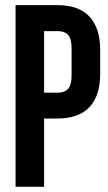

<svg xmlns="http://www.w3.org/2000/svg" viewBox="-20 -720 417 740"><path d="M202.1 -700.2Q283.7 -700.2 325 -655.8Q366.2 -611.3 366.2 -526.9V-436Q366.2 -351.6 325 -307.4Q283.7 -263.2 202.1 -263.2H149.9V0H40V-700.2ZM202.1 -600.1H149.9V-362.8H202.1Q229.5 -362.8 242.7 -377.9Q255.9 -393.1 255.9 -429.2V-534.2Q255.9 -570.3 242.7 -585.2Q229.5 -600.1 202.1 -600.1Z"/></svg>

Font: Bebas Neue Bold
Style: Regular
Weight: 700
Designer: Ryoichi Tsunekawa
Foundry: Ryoichi Tsunekawa
Version: Version 1.300